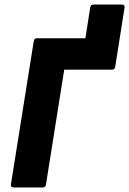

<svg xmlns="http://www.w3.org/2000/svg" viewBox="-20 -823 567 843"><path d="M40 0Q26 0 28 -14L128 -641Q130 -655 142 -655H355L376 -790Q378 -803 390 -803H514Q529 -803 527 -790L486 -531Q484 -517 472 -517H262L182 -14Q180 0 168 0Z"/></svg>

Font: Sofia Sans Semi Condensed Black
Style: Italic
Weight: 900
Italic angle: -9°
Version: Version 4.100